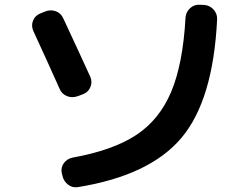

<svg xmlns="http://www.w3.org/2000/svg" viewBox="-20 -764 1040 807"><path d="M838.9 -743.2Q862.3 -741.2 877.9 -723.6Q893.6 -706.1 892.6 -682.6Q876 -342.8 742.7 -184.6Q609.4 -26.4 307.6 22.5Q284.2 26.4 265.6 11.7Q247.1 -2.9 242.2 -26.4L239.3 -38.1Q235.4 -60.5 248.5 -78.6Q261.7 -96.7 285.2 -101.6Q453.1 -131.8 551.3 -195.8Q649.4 -259.8 699.2 -377.4Q749 -495.1 759.8 -690.4Q761.7 -713.9 778.8 -729.5Q795.9 -745.1 819.3 -744.1ZM230.5 -390.6Q188.5 -485.4 120.1 -633.8Q110.4 -655.3 118.7 -676.8Q127 -698.2 148.4 -707L169.9 -715.8Q192.4 -724.6 214.4 -716.8Q236.3 -709 246.1 -686.5Q315.4 -538.1 359.4 -441.4Q369.1 -419.9 359.9 -397.9Q350.6 -376 329.1 -368.2L305.7 -359.4Q283.2 -351.6 261.7 -359.9Q240.2 -368.2 230.5 -390.6Z"/></svg>

Font: Rounded Mgen+ 1m bold
Style: Bold
Weight: 700
Designer: [Source Han Sans]
Ryoko NISHIZUKA  (kana & ideographs); Paul D. Hunt (Latin, Greek & Cyrillic); Wenlong ZHANG  (bopomofo
Version: Version 1.059.20150602